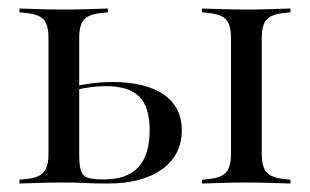

<svg xmlns="http://www.w3.org/2000/svg" viewBox="-20 -433 731 453"><path d="M525 -206.5V-343.5Q525 -375 512.9 -387.5Q500.8 -400 470.2 -402.4L456.5 -404V-412.9Q483.1 -412.1 508.1 -411.3Q533.1 -410.5 561.3 -410.5Q589.5 -410.5 614.1 -411.3Q638.7 -412.1 665.3 -412.9V-404L651.6 -402.4Q621.8 -400 609.7 -387.5Q597.6 -375 597.6 -343.5V-206.5ZM561.3 -2.4Q533.1 -2.4 508.1 -1.6Q483.1 -0.8 456.5 0V-8.9L470.2 -10.5Q500.8 -12.9 512.9 -25.8Q525 -38.7 525 -69.4V-206.5H597.6V-69.4Q597.6 -38.7 609.7 -25.8Q621.8 -12.9 651.6 -10.5L665.3 -8.9V0Q638.7 -0.8 614.1 -1.6Q589.5 -2.4 561.3 -2.4ZM94.4 -206.5V-343.5Q94.4 -375 82.3 -387.5Q70.2 -400 39.5 -402.4L25.8 -404V-412.9Q52.4 -412.1 77 -411.3Q101.6 -410.5 130.6 -410.5Q158.9 -410.5 183.5 -411.3Q208.1 -412.1 234.7 -412.9V-404L221 -402.4Q191.1 -400 179 -387.5Q166.9 -375 166.9 -343.5V-206.5ZM130.6 -2.4Q101.6 -2.4 77 -1.6Q52.4 -0.8 25.8 0V-8.9L39.5 -10.5Q70.2 -12.9 82.3 -25.8Q94.4 -38.7 94.4 -69.4V-206.5H166.9V-67.7Q166.9 -42.7 171 -30.2Q175 -17.7 186.7 -13.7Q198.4 -9.7 222.6 -9.7H229Q280.6 -10.5 306.9 -39.1Q333.1 -67.7 333.1 -126.6Q333.1 -180.6 308.5 -205.2Q283.9 -229.8 229.8 -229.8Q212.1 -229.8 194.4 -227.4Q176.6 -225 158.9 -221V-229.8Q180.6 -234.7 202.4 -237.1Q224.2 -239.5 244.4 -239.5Q323.4 -239.5 366.1 -210.1Q408.9 -180.6 408.9 -125.8Q408.9 -66.9 362.1 -33.5Q315.3 0 233.9 0Q203.2 0 181 -1.2Q158.9 -2.4 130.6 -2.4Z"/></svg>

Font: Playfair 144pt SemiCondensed Light
Style: Regular
Weight: 300
Width: 4
Designer: Claus Eggers Sørensen
Foundry: Claus Eggers Sørensen
Version: Version 2.203